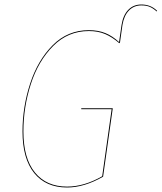

<svg xmlns="http://www.w3.org/2000/svg" viewBox="-20 -824 718 853"><path d="M678 -776 676 -773Q662 -786 646.5 -793Q631 -800 608 -800Q575 -800 553 -777.5Q531 -755 524 -713L513 -635L510 -632Q479 -659 447.5 -672.5Q416 -686 375 -686Q282 -686 216 -619.5Q150 -553 117 -450.5Q84 -348 84 -240Q84 -121 135 -58Q186 5 278 5Q354 5 434 -41L476 -339H341V-343H481L438 -39Q354 9 278 9Q184 9 132 -55Q80 -119 80 -240Q80 -349 114 -453Q148 -557 214.5 -623.5Q281 -690 375 -690Q416 -690 448 -677Q480 -664 509 -637L520 -713Q527 -757 550 -780.5Q573 -804 608 -804Q650 -804 678 -776Z"/></svg>

Font: Fira Sans Condensed Four
Style: Italic
Weight: 100
Width: 3
Italic angle: -8°
Designer: bBox Type GmbH & Carrois Corporate GbR & Edenspiekermann AG
Foundry: bBox Type GmbH & Carrois Corporate GbR & Edenspiekermann AG
Version: Version 4.301